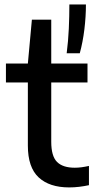

<svg xmlns="http://www.w3.org/2000/svg" viewBox="-20 -828 429 858"><path d="M289 9.5Q201 9.5 152.8 -35.2Q104.5 -80 104.5 -177.5V-544L122.5 -740H209V-194.5Q209 -130 235 -104.2Q261 -78.5 314 -78.5Q329 -78.5 344 -80.5Q359 -82.5 377.5 -86.5V-0.5Q357 4 334.2 6.8Q311.5 9.5 289 9.5ZM6.5 -459.5V-544H371V-459.5ZM278 -590Q285 -644.5 287.5 -700Q290 -755.5 290 -808H364Q364 -753.5 357 -696.2Q350 -639 336.5 -590Z"/></svg>

Font: Encode Sans Condensed Thin Medium
Style: Regular
Weight: 500
Version: Version 3.002